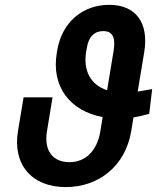

<svg xmlns="http://www.w3.org/2000/svg" viewBox="-20 -757 690 787"><path d="M591.6 -290.5 603.7 -391.7C577.4 -387.1 558.9 -383.9 544.4 -381.7L571 -542.3C591.6 -665.5 535.2 -737.2 427.6 -737.2C319.6 -737.2 234.4 -666.9 214.8 -551.8L212.7 -539.4C190 -403.4 265.3 -302.6 400.9 -277L391.3 -219.1C377.8 -136.7 329.2 -92.3 264.6 -92.3C195.3 -92.3 159.4 -141 172.6 -219.1L195.3 -358H76.7L53.6 -219.1C31.2 -83.1 109.7 9.9 249.6 9.9C384.2 9.9 494 -76 517.8 -219.1L527 -275.6C545.1 -278.8 566.1 -283.4 591.6 -290.5ZM332.7 -542.6 335.2 -556.5C342.7 -609.7 369.7 -629.6 403.1 -629.6C438.9 -629.6 454.9 -606.2 446 -550.8L419 -387.1C350.9 -409.4 321.4 -467.3 332.7 -542.6Z"/></svg>

Font: Magic Ui Pro Semi Bold
Style: Italic
Weight: 600
Italic angle: -9.39999°
Designer: Stefan Endress, Andreas Faust
Version: Version 1.000;FEAKit 1.0